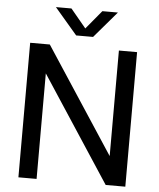

<svg xmlns="http://www.w3.org/2000/svg" viewBox="-62 -999 869 1052"><g transform="rotate(5 373.0 -473.5)"><path d="M79 0V-740H187L589 -126H567V-740H667V0H559L157 -614H179V0ZM326.5 -802 202.5 -947H288L383 -832.5H363L458 -947H543.5L419.5 -802Z"/></g></svg>

Font: Encode Sans SC Medium
Style: Regular
Weight: 500
Version: Version 3.002